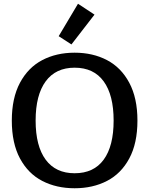

<svg xmlns="http://www.w3.org/2000/svg" viewBox="-20 -990 796 1024"><path d="M293 -797 396 -970 484 -912 361 -753ZM43 -347Q43 -467 86.5 -548.5Q130 -630 205.5 -669.5Q281 -709 378 -709Q475 -709 550.5 -669.5Q626 -630 669.5 -548.5Q713 -467 713 -347Q713 -226 669.5 -145Q626 -64 550.5 -25Q475 14 378 14Q281 14 205.5 -25Q130 -64 86.5 -145Q43 -226 43 -347ZM586 -347Q586 -483 533 -556Q480 -629 378 -629Q277 -629 223.5 -556Q170 -483 170 -347Q170 -211 223.5 -138.5Q277 -66 378 -66Q480 -66 533 -138.5Q586 -211 586 -347Z"/></svg>

Font: Maitree SemiBold
Style: Regular
Weight: 600
Designer: CadsonDemak Team
Foundry: CadsonDemak
Version: Version 1.001